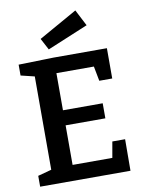

<svg xmlns="http://www.w3.org/2000/svg" viewBox="-100 -1011 814 1080"><g transform="rotate(-10 306.5 -471.0)"><path d="M468 -89 484 -180H557L556 0H40V-62L118 -83V-616L40 -635V-697L239 -702H545V-529H471L455 -613H241V-401H468V-315H241V-89ZM455 -849 222 -752 187 -818 407 -942Z"/></g></svg>

Font: Bitter Pro SemiBold
Style: Regular
Weight: 600
Designer: Sol Matas, and Bitter project Authors
Foundry: Sol Matas
Version: Version 1.010